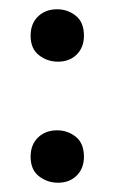

<svg xmlns="http://www.w3.org/2000/svg" viewBox="-20 -435 270 414"><path d="M105 -302Q82 -302 64 -316Q46 -330 46 -358Q46 -384 62 -399.5Q78 -415 103 -415Q126 -415 143.5 -401Q161 -387 161 -358Q161 -333 145.5 -317.5Q130 -302 105 -302ZM105 -41Q82 -41 64 -55Q46 -69 46 -97Q46 -123 62 -138.5Q78 -154 103 -154Q126 -154 143.5 -140Q161 -126 161 -97Q161 -72 145.5 -56.5Q130 -41 105 -41Z"/></svg>

Font: Maname
Style: Regular
Weight: 400
Designer: Pathum Egodawatta
Foundry: mooniak
Version: Version 1.000; ttfautohint (v1.8.4.7-5d5b)